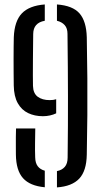

<svg xmlns="http://www.w3.org/2000/svg" viewBox="-20 -826 457 854"><path d="M41.2 -445.6Q40.8 -472.7 40.6 -503.2Q40.4 -533.7 40.4 -563.5Q40.4 -593.3 40.7 -618.8Q40.9 -644.2 41.4 -660.3Q44.3 -732.1 77.2 -766.5Q110.1 -800.9 179.2 -806.2V-733.6Q128.1 -724.7 127.7 -674.8Q127.7 -662.1 127.2 -630.7Q126.8 -599.2 126.5 -561.8Q126.3 -524.4 126.2 -491.9Q126.2 -459.3 126.7 -443.8Q127.7 -410.6 147.9 -395.6Q168.2 -380.7 200.9 -380.7Q209 -380.7 216.4 -381.6Q223.7 -382.6 229.9 -384.6V-321.9Q217.3 -315.8 202.2 -312.5Q187.1 -309.1 170.9 -309.1Q134.3 -309.1 105.1 -323Q75.9 -336.9 59 -367.1Q42 -397.4 41.2 -445.6ZM50.7 -138.3Q50.7 -151.1 50.5 -172.6Q50.3 -194.1 50.5 -216.8Q50.8 -239.4 51.3 -254.5H136.9Q136.4 -224.1 135.9 -189.8Q135.4 -155.6 136.5 -126.2Q137.1 -100.7 147.9 -86.6Q158.6 -72.4 179.2 -66.7V6.9Q113.3 1 82.4 -33.5Q51.5 -68 50.7 -138.3ZM233.3 7.5V-65Q255.3 -69.1 268.1 -83.7Q280.8 -98.3 280.8 -125.4Q281.8 -200.9 282.1 -266.8Q282.4 -332.7 282.3 -396.3Q282.3 -460 281.7 -528Q281.2 -596 280.2 -675.6Q280.2 -700.4 267.6 -714.4Q254.9 -728.5 233.3 -733.6V-806.2Q303.3 -801.1 333.7 -766.4Q364 -731.7 366 -660.3Q368 -561.7 368.5 -478.7Q369 -395.7 368.5 -314Q367.9 -232.4 366 -138.3Q364.8 -65.9 332.5 -31.5Q300.1 2.9 233.3 7.5Z"/></svg>

Font: Big Shoulders Stencil Text SC Thin
Style: Regular
Weight: 100
Designer: Patric King
Foundry: XO Type Co
Version: Version 2.001